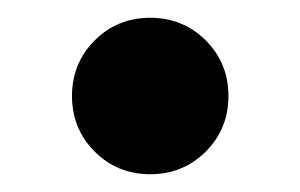

<svg xmlns="http://www.w3.org/2000/svg" viewBox="-20 -426 338 216"><path d="M86.5 -255.5Q61 -281 61 -318Q61 -355 86.5 -380.5Q112 -406 149 -406Q186 -406 211.5 -380.5Q237 -355 237 -318Q237 -281 211.5 -255.5Q186 -230 149 -230Q112 -230 86.5 -255.5Z"/></svg>

Font: Montserrat Subrayada
Style: Bold
Weight: 700
Version: Version 2.001